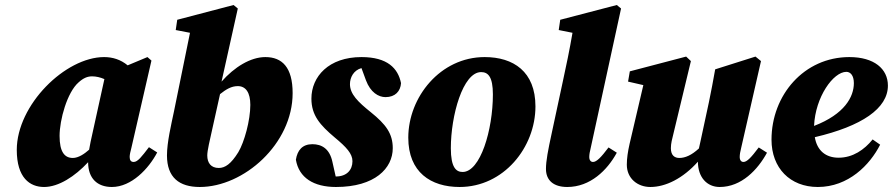

<svg xmlns="http://www.w3.org/2000/svg" viewBox="-20 -731 3567 767"><path d="M218 -188C218 -252 248 -362 294 -402C314 -420 330 -426 348 -426C364 -426 381 -422 397 -415L342 -165C340 -154 338 -143 336 -133C317 -116 293 -100 271 -100C238 -100 218 -124 218 -188ZM427 16C505 16 574 -57 608 -122L575 -143C546 -105 530 -84 514 -84C503 -84 498 -91 498 -104C498 -114 501 -125 505 -141L585 -489L569 -503L490 -470C462 -493 430 -503 396 -503C241 -503 47 -312 47 -132C47 -21 99 16 156 16C214 16 279 -26 332 -83C332 -18 369 16 427 16Z M808 -110C808 -130 818 -170 829 -220L859 -355C883 -374 904 -387 930 -387C962 -387 980 -361 980 -312C980 -250 956 -163 932 -123C903 -76 879 -60 854 -60C823 -60 808 -80 808 -110ZM778 16C954 16 1149 -156 1149 -359C1149 -462 1107 -503 1040 -503C981 -503 916 -463 865 -405L930 -697L913 -711L688 -652L682 -611L739 -600L675 -286C664 -233 647 -163 647 -110C647 -22 696 16 778 16Z M1228 -155C1188 -155 1168 -131 1162 -93C1174 -21 1233 16 1322 16C1478 16 1549 -59 1549 -139C1549 -197 1522 -234 1461 -283C1410 -324 1378 -355 1378 -395C1378 -421 1392 -450 1424 -459L1442 -410C1460 -362 1492 -343 1520 -343C1559 -343 1580 -367 1582 -399C1570 -458 1528 -503 1424 -503C1293 -503 1224 -425 1224 -337C1224 -270 1259 -231 1317 -182C1364 -143 1388 -117 1388 -87C1388 -52 1365 -26 1322 -26H1321L1308 -84C1297 -137 1265 -155 1228 -155Z M1816 16C1992 16 2119 -142 2119 -306C2119 -445 2031 -503 1916 -503C1739 -503 1611 -343 1611 -181C1611 -43 1701 16 1816 16ZM1828 -44C1802 -44 1781 -62 1781 -139C1781 -269 1829 -443 1902 -443C1930 -443 1949 -424 1949 -354C1949 -212 1899 -44 1828 -44Z M2246 16C2338 16 2406 -51 2444 -121L2411 -142C2381 -102 2363 -84 2349 -84C2340 -84 2334 -91 2334 -104C2334 -114 2336 -125 2340 -141L2461 -697L2444 -711L2218 -652L2212 -611L2267 -600C2256 -535 2242 -468 2228 -404L2184 -199C2169 -130 2161 -88 2161 -56C2161 -10 2192 16 2246 16Z M2855 16C2942 16 3007 -53 3044 -121L3011 -142C2981 -102 2964 -84 2950 -84C2941 -84 2935 -91 2935 -104C2935 -114 2937 -125 2941 -141L3020 -487L2998 -505L2837 -454C2829 -409 2821 -366 2812 -323L2778 -165C2776 -156 2774 -147 2772 -138C2743 -111 2717 -100 2694 -100C2676 -100 2660 -109 2660 -139C2660 -158 2665 -176 2670 -196L2740 -487L2721 -505L2496 -446L2489 -405L2550 -391L2495 -156C2488 -125 2484 -98 2484 -73C2484 -18 2527 16 2578 16C2639 16 2708 -18 2768 -85C2768 -23 2804 16 2855 16Z M3361 -444C3377 -444 3391 -430 3391 -399C3391 -344 3354 -275 3232 -228C3237 -344 3309 -444 3361 -444ZM3247 16C3369 16 3455 -72 3496 -153L3466 -174C3433 -133 3387 -101 3330 -101C3279 -101 3244 -129 3235 -183C3423 -227 3527 -298 3527 -389C3527 -456 3472 -503 3373 -503C3192 -503 3062 -351 3062 -173C3062 -60 3136 16 3247 16Z"/></svg>

Font: Source Serif Pro Black
Style: Italic
Weight: 900
Italic angle: -12°
Designer: Frank Grießhammer
Foundry: Adobe Systems Incorporated
Version: Version 3.001;hotconv 1.0.111;makeotfexe 2.5.65597